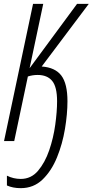

<svg xmlns="http://www.w3.org/2000/svg" viewBox="-20 -734 482 999"><path d="M331 -207Q331 -299 299 -341Q267 -383 197 -388L442 -714H381L134 -379L205 -714H152L1 0H54L125 -336Q149 -344 176 -344Q226 -344 251.5 -313Q277 -282 277 -207Q277 -154 267.5 -85Q258 -16 236 48Q214 112 178 154.5Q142 197 88 197Q50 197 16 180V231Q47 245 88 245Q155 245 201.5 200Q248 155 276.5 85Q305 15 318 -63Q331 -141 331 -207Z"/></svg>

Font: Noto Sans Display Condensed Light
Style: Italic
Weight: 300
Width: 3
Designer: Monotype Design team
Foundry: Monotype Imaging Inc.
Version: 1.000